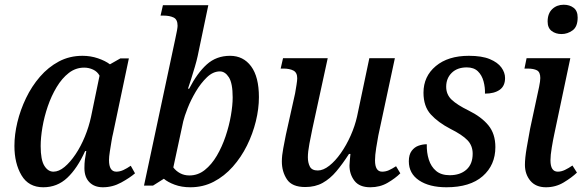

<svg xmlns="http://www.w3.org/2000/svg" viewBox="-20 -782 2473 812"><path d="M163 10Q101 10 71 -40.5Q41 -91 41 -165Q41 -213 53.5 -265Q66 -317 90 -367Q114 -417 149 -457.5Q184 -498 229 -522Q274 -546 329 -546Q363 -546 394 -535.5Q425 -525 445 -510L489 -535H525L458 -217Q455 -206 451.5 -184.5Q448 -163 444.5 -141Q441 -119 441 -105Q441 -56 472 -56Q487 -56 502 -63Q517 -70 533 -81L551 -49Q529 -30 492.5 -10Q456 10 415 10Q379 10 358 -11.5Q337 -33 337 -71Q337 -91 339 -106.5Q341 -122 345 -143H340Q307 -70 264.5 -30Q222 10 163 10ZM206 -56Q229 -56 253 -76Q277 -96 299.5 -129.5Q322 -163 339 -204.5Q356 -246 365 -288L401 -462Q392 -479 374 -487.5Q356 -496 336 -496Q300 -496 271 -473.5Q242 -451 219.5 -413.5Q197 -376 182 -332Q167 -288 159.5 -244Q152 -200 152 -164Q152 -106 167.5 -81Q183 -56 206 -56Z M785 10Q748 10 718.5 -1Q689 -12 673 -26L627 3H589L721 -616Q731 -661 731 -673Q731 -700 714 -708Q697 -716 672 -716H659L669 -760H861L816 -545Q812 -526 804 -499Q796 -472 788 -446.5Q780 -421 775 -407H780Q814 -473 854.5 -509.5Q895 -546 953 -546Q1009 -546 1042 -501.5Q1075 -457 1075 -371Q1075 -322 1062 -269Q1049 -216 1024.5 -166.5Q1000 -117 964.5 -77Q929 -37 884 -13.5Q839 10 785 10ZM781 -40Q817 -40 846 -63Q875 -86 897 -123.5Q919 -161 934 -205.5Q949 -250 956.5 -293.5Q964 -337 964 -370Q964 -430 948 -455Q932 -480 910 -480Q881 -480 855 -455Q829 -430 808 -394.5Q787 -359 773.5 -324.5Q760 -290 755 -269L713 -74Q724 -59 741.5 -49.5Q759 -40 781 -40Z M1546 10Q1500 10 1479 -17.5Q1458 -45 1458 -82Q1458 -91 1459.5 -104Q1461 -117 1462 -131H1456Q1429 -89 1402.5 -57.5Q1376 -26 1344.5 -8.5Q1313 9 1271 9Q1215 9 1193.5 -23.5Q1172 -56 1172 -99Q1172 -124 1178 -155Q1184 -186 1189 -212L1228 -387Q1231 -404 1234 -423Q1237 -442 1237 -451Q1237 -475 1221 -483.5Q1205 -492 1178 -492H1167L1177 -536H1366L1301 -237Q1295 -209 1288.5 -174Q1282 -139 1282 -117Q1282 -94 1290.5 -77.5Q1299 -61 1324 -61Q1347 -61 1372.5 -81Q1398 -101 1421.5 -134.5Q1445 -168 1463 -208.5Q1481 -249 1490 -289L1542 -536H1650L1580 -209Q1576 -188 1571 -156.5Q1566 -125 1566 -104Q1566 -56 1596 -56Q1611 -56 1624.5 -62Q1638 -68 1655 -79L1673 -49Q1652 -28 1619.5 -9Q1587 10 1546 10Z M1868 10Q1796 10 1752.5 -19Q1709 -48 1709 -100Q1709 -128 1721 -144Q1733 -160 1750.5 -166Q1768 -172 1785 -172Q1784 -137 1793.5 -107Q1803 -77 1824.5 -59Q1846 -41 1882 -41Q1926 -41 1952.5 -64.5Q1979 -88 1979 -132Q1979 -166 1957 -189Q1935 -212 1885 -237Q1833 -264 1802 -298Q1771 -332 1771 -390Q1771 -459 1823 -502.5Q1875 -546 1963 -546Q2018 -546 2051.5 -532Q2085 -518 2100.5 -496.5Q2116 -475 2116 -452Q2116 -418 2093 -402Q2070 -386 2031 -386Q2032 -412 2025 -438Q2018 -464 2001 -480.5Q1984 -497 1954 -497Q1914 -497 1890.5 -474Q1867 -451 1867 -415Q1867 -382 1890.5 -360Q1914 -338 1961 -315Q2016 -288 2045.5 -252Q2075 -216 2075 -160Q2075 -84 2021.5 -37Q1968 10 1868 10Z M2355 -638Q2330 -638 2313 -651Q2296 -664 2296 -691Q2296 -725 2315.5 -743.5Q2335 -762 2364 -762Q2389 -762 2406 -749Q2423 -736 2423 -708Q2423 -669 2401.5 -653.5Q2380 -638 2355 -638ZM2289 10Q2246 10 2223 -17.5Q2200 -45 2200 -85Q2200 -113 2207.5 -157Q2215 -201 2222 -238L2260 -415Q2265 -439 2265 -452Q2265 -477 2251 -484.5Q2237 -492 2211 -492H2198L2207 -536H2392L2324 -214Q2319 -191 2313.5 -158Q2308 -125 2308 -104Q2308 -56 2339 -56Q2354 -56 2369.5 -63.5Q2385 -71 2401 -82L2420 -52Q2398 -31 2364 -10.5Q2330 10 2289 10Z"/></svg>

Font: Noto Serif SemiCondensed Medium
Style: Italic
Weight: 500
Width: 4
Italic angle: -12°
Designer: Monotype Design Team
Foundry: Monotype Imaging Inc.
Version: Version 2.013